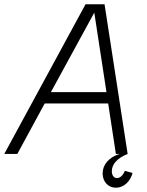

<svg xmlns="http://www.w3.org/2000/svg" viewBox="-47 -720 688 898"><path d="M-27 0H34L162 -236H459L495 0H512C462 16 433 50 433 91C433 130 459 158 495 158C531 158 562 130 573 89L537 79C528 101 514 113 500 113C486 113 476 100 476 81C476 48 502 19 550 0L442 -700H353ZM191 -289 394 -661 451 -289Z"/></svg>

Font: Uncut Sans Light Italic
Style: Regular
Weight: 300
Italic angle: -11°
Designer: Kasper Nordkvist
Foundry: UNCUT.wtf
Version: Version 1.304;Glyphs 3.2 (3246)